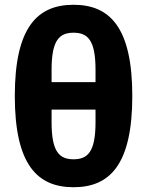

<svg xmlns="http://www.w3.org/2000/svg" viewBox="-20 -772 616 804"><path d="M288 -752C136 -752 42 -657 42 -370C42 -83 136 12 288 12C440 12 534 -83 534 -370C534 -657 440 -752 288 -752ZM196 -428V-480C196 -603 228 -635 288 -635C348 -635 380 -603 380 -480V-428ZM288 -105C228 -105 196 -137 196 -260V-313H380V-260C380 -137 348 -105 288 -105Z"/></svg>

Font: Braiins Sans
Style: Bold
Weight: 700
Designer: Mike Abbink, Paul van der Laan, Pieter van Rosmalen, Jiri Chlebus, Lubos Buracinsky
Foundry: Bold Monday, Sudetype
Version: Version 1.000;hotconv 1.0.109;makeotfexe 2.5.65596